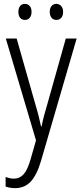

<svg xmlns="http://www.w3.org/2000/svg" viewBox="-20 -731 421 992"><path d="M10 -532H66L163 -191Q175 -151 181 -126Q187 -101 192 -78H195Q200 -105 207.5 -133Q215 -161 224 -191L320 -532H376L192 100Q170 174 138.5 207.5Q107 241 58 241Q45 241 33 239Q21 237 9 233V183Q19 187 30 189.5Q41 192 52 192Q81 192 101.5 170Q122 148 138 92L166 -6ZM75 -670Q75 -689 84 -700Q93 -711 109 -711Q124 -711 133.5 -700Q143 -689 143 -670Q143 -650 133.5 -639Q124 -628 109 -628Q93 -628 84 -639Q75 -650 75 -670ZM237 -670Q237 -689 246.5 -700Q256 -711 271 -711Q286 -711 296 -700Q306 -689 306 -670Q306 -650 296.5 -639Q287 -628 271 -628Q256 -628 246.5 -639Q237 -650 237 -670Z"/></svg>

Font: Noto Sans Gujarati UI Condensed Light
Style: Regular
Weight: 300
Width: 3
Designer: Jelle Bosma - Monotype Design Team, Universal Thirst
Foundry: Monotype Imaging Inc.
Version: Version 2.106; ttfautohint (v1.8.4.7-5d5b)